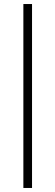

<svg xmlns="http://www.w3.org/2000/svg" viewBox="-20 -713 275 953"><path d="M96 220V-693H139V220Z"/></svg>

Font: Ancizar Sans Thin
Style: Regular
Weight: 100
Designer: Cesar Puertas, Viviana Monsalve, Julian Moncada, Julian Prieto, Jose Castro, Mariel Hernandez, Felipe Aragon, Sara Alarc
Version: Version 8.100